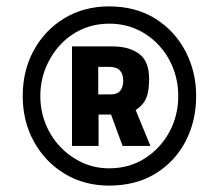

<svg xmlns="http://www.w3.org/2000/svg" viewBox="-20 -734 684 600"><path d="M321 -154Q243 -154 182 -191Q121 -228 86 -291.5Q51 -355 51 -434Q51 -514 86 -577.5Q121 -641 182 -677.5Q243 -714 321 -714Q404 -714 465 -676Q526 -638 559.5 -574Q593 -510 593 -434Q593 -355 559.5 -291.5Q526 -228 465 -191Q404 -154 321 -154ZM321 -208Q384 -208 432.5 -239Q481 -270 509 -321Q537 -372 537 -434Q537 -480 521 -521Q505 -562 475.5 -593.5Q446 -625 407 -642.5Q368 -660 322 -660Q275 -660 236 -642.5Q197 -625 168 -593.5Q139 -562 122.5 -521Q106 -480 106 -434Q106 -388 122.5 -347Q139 -306 168.5 -275Q198 -244 237 -226Q276 -208 321 -208ZM205 -278V-589H332Q383 -589 414.5 -566Q446 -543 446 -487Q446 -449 437 -427.5Q428 -406 404 -390L450 -278H363L327 -376H288V-278ZM287 -439H326Q346 -439 355.5 -450Q365 -461 365 -482Q365 -503 354.5 -514Q344 -525 321 -525H287Z"/></svg>

Font: Cairo Play Black
Style: Regular
Weight: 900
Version: Version 3.119